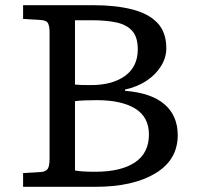

<svg xmlns="http://www.w3.org/2000/svg" viewBox="-20 -720 761 740"><path d="M69 0V-53L137 -57Q154 -58 162.5 -67.5Q171 -77 171 -108V-596Q171 -617 165.5 -629.5Q160 -642 135 -643L69 -647V-700H339Q425 -700 488.5 -684Q552 -668 586.5 -632Q621 -596 621 -534Q621 -498 600.5 -465Q580 -432 544.5 -408.5Q509 -385 462 -375V-370Q563 -362 614 -318Q665 -274 665 -199Q665 -104 579 -52Q493 0 347 0ZM330 -392Q413 -392 462 -427.5Q511 -463 511 -530Q511 -577 489.5 -601Q468 -625 428.5 -633.5Q389 -642 334 -642H269V-394Q280 -393 294 -392.5Q308 -392 330 -392ZM347 -58Q446 -58 500 -94Q554 -130 554 -202Q554 -269 501 -301.5Q448 -334 353 -334Q296 -334 269 -330V-63Q294 -58 347 -58Z"/></svg>

Font: Literata 7pt
Style: Regular
Weight: 400
Designer: Latin by Veronika Burian and Jose Scaglione. Greek by Irene Vlachou. Cyrillic by Vera Evstafieva.
Foundry: TypeTogether
Version: Version 3.002